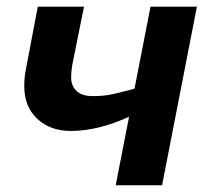

<svg xmlns="http://www.w3.org/2000/svg" viewBox="-20 -548 623 568"><path d="M562.5 -528.3 459.5 0H322.3L361.8 -202.6Q315.9 -181.6 272.7 -171.1Q229.5 -160.6 189.5 -160.6Q128.9 -160.6 90.3 -196.5Q51.8 -232.4 51.8 -293Q51.8 -319.8 56.2 -340.8L91.8 -528.3H228.5L193.8 -356Q190.4 -335.4 190.4 -318.8Q190.4 -294.4 206.3 -279.1Q222.2 -263.7 253.9 -263.7Q270 -263.7 284.4 -264.9Q298.8 -266.1 320.3 -271Q341.8 -275.9 377.9 -285.6L425.3 -528.3Z"/></svg>

Font: Arimo
Style: Italic
Weight: 400
Italic angle: -12°
Designer: Steve Matteson
Foundry: Monotype Imaging Inc.
Version: Version 1.33